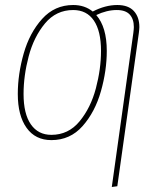

<svg xmlns="http://www.w3.org/2000/svg" viewBox="-20 -549 643 766"><path d="M536 -441Q536 -434 534 -418L448 194L426 197L512 -418Q514 -434 514 -441Q514 -473 497.5 -491Q481 -509 446 -509Q406 -509 364 -489Q406 -441 406 -346Q406 -267 382.5 -184.5Q359 -102 309.5 -46Q260 10 185 10Q121 10 86 -39Q51 -88 51 -174Q51 -253 74.5 -335.5Q98 -418 148 -473.5Q198 -529 272 -529Q318 -529 350 -503Q400 -529 448 -529Q492 -529 514 -505Q536 -481 536 -441ZM383 -346Q383 -425 354.5 -467Q326 -509 272 -509Q204 -509 159.5 -455.5Q115 -402 94.5 -324.5Q74 -247 74 -174Q74 -95 103 -53Q132 -11 185 -11Q253 -11 297.5 -65Q342 -119 362.5 -196.5Q383 -274 383 -346Z"/></svg>

Font: Fira Sans Extra Condensed Thin
Style: Italic
Weight: 250
Width: 3
Italic angle: -8°
Designer: Carrois Corporate & Edenspiekermann AG
Foundry: Carrois Corporate GbR & Edenspiekermann AG
Version: Version 4.203